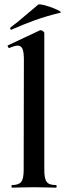

<svg xmlns="http://www.w3.org/2000/svg" viewBox="-20 -864 308 884"><path d="M35 -12Q66 -12 77.5 -26.5Q89 -41 89 -81L90 -589Q90 -624 83.5 -639Q77 -654 61 -654Q48 -654 23 -643H22Q19 -643 16.5 -648.5Q14 -654 16 -655L163 -724L167 -725Q172 -725 178 -720.5Q184 -716 184 -712V-81Q184 -41 195 -26.5Q206 -12 237 -12Q241 -12 241 -6Q241 0 237 0Q212 0 197 -1L136 -2L76 -1Q61 0 35 0Q33 0 33 -6Q33 -12 35 -12ZM32 -727Q28 -727 27 -731.5Q26 -736 29 -738Q58 -759 110 -804Q140 -830 155 -842Q160 -847 190.5 -838.5Q221 -830 244.5 -818.5Q268 -807 256 -805Q194 -790 142.5 -771.5Q91 -753 34 -728Z"/></svg>

Font: Cormorant Garamond
Style: Bold
Weight: 700
Designer: Christian Thalmann (Catharsis Fonts)
Foundry: Catharsis Fonts
Version: Version 4.000